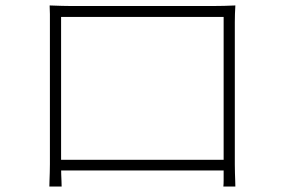

<svg xmlns="http://www.w3.org/2000/svg" viewBox="-20 -686 1040 704"><path d="M162 -666Q191 -665 207 -664.5Q223 -664 238 -664Q246 -664 277 -664Q308 -664 353.5 -664Q399 -664 451.5 -664Q504 -664 556.5 -664Q609 -664 653.5 -664Q698 -664 727.5 -664Q757 -664 764 -664Q779 -664 801.5 -664.5Q824 -665 843 -666Q842 -651 841.5 -635Q841 -619 841 -604Q841 -596 841 -566.5Q841 -537 841 -494Q841 -451 841 -400.5Q841 -350 841 -300.5Q841 -251 841 -209Q841 -167 841 -140Q841 -113 841 -109Q841 -99 841 -83.5Q841 -68 841.5 -51.5Q842 -35 842.5 -21.5Q843 -8 843 -2H799Q800 -10 800 -25Q800 -40 800 -58Q800 -76 800 -91Q800 -95 800 -126Q800 -157 800 -205Q800 -253 800 -309.5Q800 -366 800 -421Q800 -476 800 -522Q800 -568 800 -596Q800 -624 800 -624H204Q204 -624 204 -596.5Q204 -569 204 -523Q204 -477 204 -422.5Q204 -368 204 -312Q204 -256 204 -208Q204 -160 204 -128.5Q204 -97 204 -91Q204 -83 204 -71Q204 -59 204.5 -46Q205 -33 205.5 -21Q206 -9 206 -2H161Q161 -9 161.5 -23Q162 -37 162.5 -53Q163 -69 163 -84Q163 -99 163 -108Q163 -114 163 -142Q163 -170 163 -213Q163 -256 163 -306.5Q163 -357 163 -407Q163 -457 163 -500Q163 -543 163 -571Q163 -599 163 -604Q163 -618 163 -634Q163 -650 162 -666ZM819 -100V-61H187V-100Z"/></svg>

Font: Noto Sans KR ExtraLight
Style: Regular
Weight: 250
Designer: Ryoko NISHIZUKA  (kana, bopomofo & ideographs); Paul D. Hunt (Latin, Greek & Cyrillic); Sandoll Communications , Soo-you
Foundry: Adobe
Version: Version 2.004-H2;hotconv 1.0.118;makeotfexe 2.5.65603